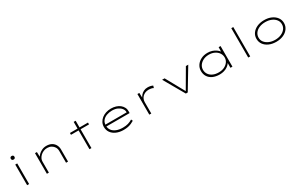

<svg xmlns="http://www.w3.org/2000/svg" viewBox="252 -2461 6470 4192"><g transform="rotate(-30 3487.5 -365.0)"><path d="M225 0V-520H275V0ZM250 -632Q228 -632 216 -644Q204 -656 204 -677Q204 -697 216 -709.5Q228 -722 250 -722Q272 -722 284 -710Q296 -698 296 -677Q296 -657 284 -644.5Q272 -632 250 -632Z M723 0V-520H771L776 -370L760 -373Q776 -411 811.5 -448Q847 -485 899.5 -510Q952 -535 1015 -535Q1093 -535 1147 -504Q1201 -473 1228.5 -420.5Q1256 -368 1256 -305V0H1206V-295Q1206 -352 1180 -394.5Q1154 -437 1109.5 -461.5Q1065 -486 1008 -486Q957 -486 914 -467.5Q871 -449 839 -419Q807 -389 790 -353.5Q773 -318 773 -283V0H749Q743 0 737.5 0Q732 0 723 0Z M1796 0V-689H1846V0ZM1604 -474V-520H2059V-474Z M2656 10Q2554 10 2475.5 -24.5Q2397 -59 2354 -120Q2311 -181 2311 -261Q2311 -323 2337.5 -373Q2364 -423 2409.5 -459.5Q2455 -496 2515 -515.5Q2575 -535 2642 -535Q2710 -535 2767.5 -517Q2825 -499 2866.5 -465Q2908 -431 2930.5 -385Q2953 -339 2951 -282L2950 -245H2355V-291H2923L2902 -283L2901 -307Q2900 -349 2869 -390Q2838 -431 2780.5 -458Q2723 -485 2641 -485Q2570 -485 2506.5 -462Q2443 -439 2403.5 -391Q2364 -343 2364 -264Q2364 -197 2400.5 -147Q2437 -97 2505.5 -69.5Q2574 -42 2668 -42Q2744 -42 2799.5 -58.5Q2855 -75 2907 -107L2926 -65Q2893 -45 2854 -27.5Q2815 -10 2767 0Q2719 10 2656 10Z M3305 0V-520H3353L3358 -378L3341 -364Q3359 -415 3391.5 -453.5Q3424 -492 3468.5 -513.5Q3513 -535 3568 -535Q3605 -535 3639 -527.5Q3673 -520 3697 -507L3681 -453Q3657 -468 3625 -474Q3593 -480 3568 -480Q3513 -480 3473.5 -463Q3434 -446 3407 -418Q3380 -390 3367.5 -355Q3355 -320 3355 -284V0Z M4226 0 3928 -520H3990L4257 -37L4237 -23L4527 -520H4587L4274 0Z M5081 10Q4979 10 4906 -24Q4833 -58 4795 -118.5Q4757 -179 4757 -259Q4757 -338 4798.5 -400Q4840 -462 4912.5 -498.5Q4985 -535 5078 -535Q5139 -535 5191 -518Q5243 -501 5282 -474Q5321 -447 5345 -415.5Q5369 -384 5373 -356L5348 -363L5353 -520H5401V0H5351V-150L5370 -174Q5366 -138 5340.5 -105Q5315 -72 5276 -45.5Q5237 -19 5186.5 -4.5Q5136 10 5081 10ZM5084 -40Q5163 -40 5223.5 -69Q5284 -98 5319.5 -147Q5355 -196 5355 -260Q5355 -323 5320.5 -373.5Q5286 -424 5224.5 -454.5Q5163 -485 5084 -485Q5004 -485 4942 -454.5Q4880 -424 4844.5 -373.5Q4809 -323 4809 -260Q4809 -197 4842.5 -147Q4876 -97 4937.5 -68.5Q4999 -40 5084 -40Z M5799 0V-740H5849V0Z M6506 10Q6403 10 6324.5 -25Q6246 -60 6202 -121.5Q6158 -183 6158 -263Q6158 -342 6202 -403Q6246 -464 6324.5 -499.5Q6403 -535 6506 -535Q6608 -535 6686 -499.5Q6764 -464 6808.5 -403Q6853 -342 6853 -263Q6853 -185 6808.5 -122.5Q6764 -60 6686 -25Q6608 10 6506 10ZM6506 -40Q6589 -40 6655.5 -68.5Q6722 -97 6761 -147Q6800 -197 6800 -263Q6801 -327 6762.5 -377.5Q6724 -428 6657 -456.5Q6590 -485 6506 -485Q6420 -485 6353.5 -457Q6287 -429 6249.5 -378.5Q6212 -328 6211 -263Q6210 -197 6249 -147.5Q6288 -98 6355 -69Q6422 -40 6506 -40Z"/></g></svg>

Font: Lexend Zetta ExtraLight
Style: Regular
Weight: 250
Version: Version 1.007